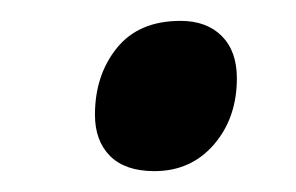

<svg xmlns="http://www.w3.org/2000/svg" viewBox="-20 -445 284 184"><path d="M71 -335Q71 -373 92 -399Q113 -425 153 -425Q178 -425 192.5 -410.5Q207 -396 207 -370Q207 -332 185 -306.5Q163 -281 128 -281Q100 -281 85.5 -295.5Q71 -310 71 -335Z"/></svg>

Font: Noto Sans UI NarrowMedium
Style: Italic
Weight: 500
Width: 4
Italic angle: -12°
Designer: Monotype Design Team
Foundry: Monotype Imaging Inc.
Version: Version 1.001